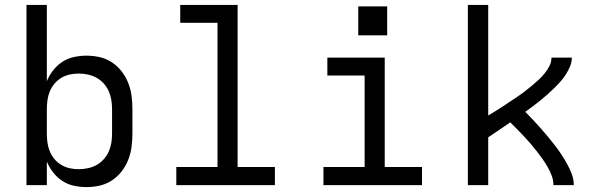

<svg xmlns="http://www.w3.org/2000/svg" viewBox="-20 -755 2440 783"><path d="M332 8Q307 8 281.5 2.5Q256 -3 234.5 -17Q213 -31 197 -51.5Q181 -72 171 -96V0H88V-735H171V-424Q181 -448 197 -468.5Q213 -489 234.5 -503Q256 -517 281.5 -522.5Q307 -528 332 -528Q360 -528 386.5 -522Q413 -516 436 -501Q459 -486 476 -464Q493 -442 503 -416.5Q513 -391 516.5 -364Q520 -337 520 -310V-210Q520 -183 516.5 -156Q513 -129 503 -103.5Q493 -78 476 -56Q459 -34 436 -19Q413 -4 386.5 2Q360 8 332 8ZM301 -65Q320 -65 338.5 -69Q357 -73 373.5 -82Q390 -91 403 -105.5Q416 -120 423.5 -137Q431 -154 434 -172.5Q437 -191 437 -210V-310Q437 -329 434 -347.5Q431 -366 423.5 -383Q416 -400 403 -414.5Q390 -429 373.5 -438Q357 -447 338.5 -451Q320 -455 301 -455Q282 -455 264 -451Q246 -447 230 -437.5Q214 -428 202 -413.5Q190 -399 183 -382Q176 -365 173.5 -346.5Q171 -328 171 -310V-210Q171 -192 173.5 -173.5Q176 -155 183 -138Q190 -121 202 -106.5Q214 -92 230 -82.5Q246 -73 264 -69Q282 -65 301 -65Z M699 0V-74H867V-662H715V-735H949V-74H1101V0Z M1299 0V-74H1467V-447H1315V-520H1549V-74H1701V0ZM1441 -611V-729H1559V-611Z M1888 0V-735H1971V-284Q1986 -293 2001.5 -302.5Q2017 -312 2032 -322Q2047 -332 2062 -342Q2077 -352 2092 -362Q2107 -372 2121 -383Q2135 -394 2149 -405.5Q2163 -417 2176 -429Q2189 -441 2200.5 -455Q2212 -469 2220.5 -485.5Q2229 -502 2229 -520H2312Q2312 -501 2304.5 -483.5Q2297 -466 2287 -450.5Q2277 -435 2264.5 -421Q2252 -407 2238.5 -394Q2225 -381 2211 -368.5Q2197 -356 2182 -344Q2167 -332 2152.5 -321Q2138 -310 2122 -299Q2138 -283 2154 -266Q2170 -249 2185 -232Q2200 -215 2214.5 -197.5Q2229 -180 2243 -162Q2257 -144 2269.5 -125Q2282 -106 2293 -86Q2304 -66 2312 -44.5Q2320 -23 2320 0H2237Q2237 -20 2230 -38.5Q2223 -57 2213 -74.5Q2203 -92 2191.5 -108Q2180 -124 2168 -139.5Q2156 -155 2143 -170Q2130 -185 2116.5 -199.5Q2103 -214 2089 -228Q2075 -242 2061 -256Q2038 -240 2015.5 -225Q1993 -210 1971 -195V0Z"/></svg>

Font: Nova
Style: Regular
Weight: 400
Monospace: yes
Designer: Belleve Invis
Foundry: Belleve Invis
Version: Version 24.1.4; ttfautohint (v1.8.4)